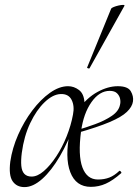

<svg xmlns="http://www.w3.org/2000/svg" viewBox="-20 -751 569 784"><path d="M80 13Q48 13 31.5 -11Q15 -35 22 -91Q30 -146 54 -200.5Q78 -255 112 -300Q146 -345 184 -372Q222 -399 258 -399Q282 -399 302.5 -383.5Q323 -368 325 -332Q315 -310 304 -289.5Q293 -269 285 -246Q259 -172 224.5 -113Q190 -54 152.5 -20.5Q115 13 80 13ZM109 -30Q133 -30 159 -52.5Q185 -75 209.5 -112Q234 -149 252 -194Q270 -239 278 -283Q285 -318 272.5 -343Q260 -368 228 -367Q196 -366 162.5 -334Q129 -302 103.5 -248.5Q78 -195 69 -127Q65 -96 67 -74Q69 -52 79.5 -41Q90 -30 109 -30ZM351 12Q290 12 267 -48Q244 -108 265 -211L301 -305Q335 -352 378 -375.5Q421 -399 461 -399Q502 -399 514 -378.5Q526 -358 523 -337Q520 -315 498 -294Q476 -273 427.5 -252.5Q379 -232 295 -208L296 -220Q330 -230 368.5 -244Q407 -258 436 -277.5Q465 -297 470 -323Q473 -334 470.5 -347Q468 -360 458 -370Q448 -380 428 -380Q386 -380 353.5 -334Q321 -288 311 -215Q298 -117 316.5 -67.5Q335 -18 380 -18Q406 -18 426.5 -26Q447 -34 467 -53Q469 -55 473 -51Q477 -47 475 -44Q441 -14 412 -1Q383 12 351 12ZM346 -473Q345 -470 339.5 -472Q334 -474 336 -476L434 -716Q436 -719 444.5 -722.5Q453 -726 464 -728.5Q475 -731 482.5 -731Q490 -731 488 -727Z"/></svg>

Font: Cormorant Garamond Light Light
Style: Italic
Weight: 300
Italic angle: -10°
Version: Version 4.001